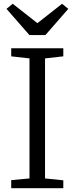

<svg xmlns="http://www.w3.org/2000/svg" viewBox="-20 -999 396 1019"><path d="M136.5 -52V-689L39.5 -700V-743H316V-700L219 -689V-52L316 -42V0H39.5V-43ZM47.5 -979 178.5 -876 309.5 -979 342.5 -952 221 -813H136L14.5 -952Z"/></svg>

Font: Merriweather 7pt Light
Style: Regular
Weight: 300
Designer: Eben Sorkin
Foundry: Eben Sorkin
Version: Version 2.200;gftools[0.9.31]